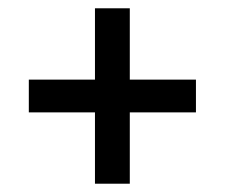

<svg xmlns="http://www.w3.org/2000/svg" viewBox="-20 -542 542 463"><path d="M293 -99H209V-522H293ZM49.5 -271V-350H452.5V-271Z"/></svg>

Font: Anek Odia Medium
Style: Regular
Weight: 500
Designer: Yesha Goshar & Mahesh Sahu (Odia), Yesha Goshar (Latin)
Foundry: Ek Type
Version: Version 1.003